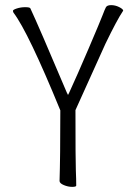

<svg xmlns="http://www.w3.org/2000/svg" viewBox="-20 -724 540 748"><path d="M277 -1Q277 4 261 4Q245 4 228.5 -3Q212 -10 212 -19Q215 -108 215 -293V-294Q90 -599 33 -674Q31 -677 30.5 -681.5Q30 -686 45.5 -691Q61 -696 78 -696Q95 -696 98 -692Q130 -624 240 -364L245 -354L250 -364Q280 -429 325.5 -535.5Q371 -642 379.5 -664.5Q388 -687 392.5 -695.5Q397 -704 413 -704Q429 -704 444 -696.5Q459 -689 460 -683L459 -681Q436 -647 391 -554L274 -295V-294Q274 -95 275.5 -60Q277 -25 277 -1Z"/></svg>

Font: LXGW WenKai Mono TC Light
Style: Regular
Weight: 300
Designer: LXGW / Fontworks Inc.
Foundry: LXGW / Fontworks Inc.
Version: Version 1.330